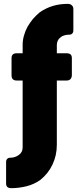

<svg xmlns="http://www.w3.org/2000/svg" viewBox="-20 -774 423 998"><path d="M40 -471.7Q40 -497.1 66.4 -497.1Q77.1 -497.1 97.7 -497.1Q97.7 -507.8 97.7 -541Q97.7 -565.4 104.5 -588.9Q111.3 -613.3 123 -634.8Q135.7 -656.2 151.4 -675.8Q168 -694.3 186.5 -710Q218.8 -732.4 254.9 -743.2Q291 -753.9 332 -753.9Q346.7 -753.9 353.5 -746.1Q361.3 -739.3 361.3 -727.5Q361.3 -690.4 361.3 -616.2Q361.3 -605.5 355.5 -599.6Q349.6 -593.8 340.8 -593.8Q339.8 -593.8 338.9 -593.8Q325.2 -593.8 313.5 -589.8Q301.8 -586.9 293.9 -579.1Q285.2 -573.2 280.3 -562.5Q275.4 -552.7 275.4 -540Q275.4 -525.4 275.4 -497.1Q288.1 -497.1 327.1 -497.1Q338.9 -497.1 346.7 -491.2Q353.5 -485.4 353.5 -471.7Q353.5 -442.4 353.5 -382.8Q353.5 -372.1 346.7 -363.3Q339.8 -355.5 327.1 -355.5Q309.6 -355.5 275.4 -355.5Q275.4 -271.5 275.4 -21.5Q275.4 34.2 252.9 81.1Q231.4 127.9 188.5 162.1Q156.2 184.6 117.2 194.3Q77.1 204.1 38.1 204.1Q11.7 204.1 11.7 179.7Q11.7 142.6 11.7 67.4Q11.7 57.6 17.6 51.8Q23.4 45.9 32.2 45.9Q32.2 45.9 34.2 45.9Q45.9 45.9 57.6 42Q69.3 38.1 78.1 31.2Q86.9 25.4 92.8 14.6Q97.7 4.9 97.7 -7.8Q97.7 -124 97.7 -355.5Q89.8 -355.5 66.4 -355.5Q40 -355.5 40 -382.8Q40 -412.1 40 -471.7Z"/></svg>

Font: Cocogoose
Style: Regular
Weight: 400
Designer: Cosimo Lorenzo Pancini
Version: Version 1.000